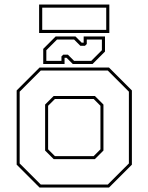

<svg xmlns="http://www.w3.org/2000/svg" viewBox="-20 -844 668 864"><path d="M158 0 55 -103V-437L158 -540H470.5L573.5 -437V-103L470.5 0ZM163.5 -13.5H465L560 -108.5V-431.5L465 -526.5H163.5L68.5 -431.5V-108.5ZM221.5 -128 183 -166.5V-373.5L221.5 -412H407L445.5 -373.5V-166.5L407 -128ZM227 -141.5H401.5L432 -172V-368L401.5 -398.5H227L196.5 -368V-172ZM174.5 -556V-624L230.5 -680H319.5L347.5 -652H356.5V-680H452.5V-612L396.5 -556H307.5L279.5 -584H270.5V-556ZM188.5 -570H256.5V-590L264.5 -598H285.5L313.5 -570H390.5L438.5 -618V-666H370.5V-646L362.5 -638H341.5L313.5 -666H236.5L188.5 -618ZM156 -695.5V-823.5H472V-695.5ZM170 -709.5H458V-809.5H170Z"/></svg>

Font: Tourney Thin Thin
Style: Regular
Weight: 250
Version: Version 1.015